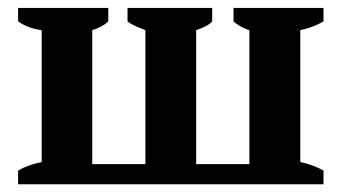

<svg xmlns="http://www.w3.org/2000/svg" viewBox="-20 -477 884 497"><path d="M625.5 -52.2V-398.9Q603.5 -405.3 584.5 -421.4V-456.5H817.4V-421.4Q804.7 -414.1 790 -408.4Q775.4 -402.8 757.3 -398.9V-57.6Q791 -50.3 817.4 -35.6V0H26.9V-35.6Q52.2 -50.3 87.9 -57.6V-398.9Q72.3 -400.9 57.4 -406Q42.5 -411.1 26.9 -421.4V-456.5H260.3V-421.4Q243.2 -406.2 218.8 -398.9V-52.2H356.4V-398.9Q344.2 -403.8 332 -408.9Q319.8 -414.1 310.1 -421.4V-456.5H529.3V-421.4Q522.9 -414.6 512.7 -409.2Q502.4 -403.8 487.8 -398.9V-52.2Z"/></svg>

Font: PT Astra Serif
Style: Bold
Weight: 700
Designer: A.Korolkova, I. Chaeva
Foundry: ParaType Ltd
Version: Version 1.002